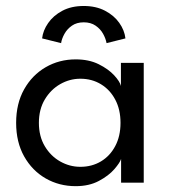

<svg xmlns="http://www.w3.org/2000/svg" viewBox="-20 -626 578 658"><path d="M395 0V-81.4Q391.4 -68.9 372 -46.4Q352.6 -23.9 319 -6Q285.4 12 239.4 12Q182.9 12 136.5 -14.6Q90.1 -41.3 62.7 -90.1Q35.3 -138.9 35.3 -205Q35.3 -271.1 62.7 -319.9Q90.1 -368.7 136.5 -395.6Q182.9 -422.5 239.4 -422.5Q284.8 -422.5 318.1 -406Q351.4 -389.4 371.2 -368Q390.9 -346.6 394.4 -331.4V-410.5H472.6V0ZM113.3 -205Q113.3 -158.7 133.6 -124.8Q153.9 -90.9 186.4 -72.6Q218.9 -54.3 255.3 -54.3Q294.9 -54.3 326 -72.9Q357.1 -91.6 375 -125.5Q393 -159.4 393 -205Q393 -250.6 375 -284.5Q357.1 -318.4 326 -337.3Q294.9 -356.2 255.3 -356.2Q218.9 -356.2 186.4 -337.7Q153.9 -319.1 133.6 -285.2Q113.3 -251.3 113.3 -205ZM124.3 -494.4Q127.3 -521.4 145 -546.9Q162.6 -572.5 193.5 -589Q224.4 -605.5 267 -605.5Q308.6 -605.5 339.6 -589.4Q370.6 -573.3 388.6 -547.9Q406.7 -522.5 409.9 -494.4L345.2 -478.2Q342.5 -493.3 333.4 -510Q324.2 -526.7 307.6 -538.1Q291 -549.5 267 -549.5Q243 -549.5 226.6 -538.1Q210.1 -526.7 200.9 -510Q191.6 -493.3 189.4 -478.2Z"/></svg>

Font: League Spartan Extralight
Style: Regular
Weight: 200
Foundry: The League of Moveable Type
Version: Version 2.300; ttfautohint (v1.8.3)